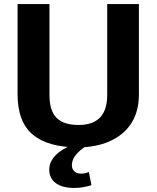

<svg xmlns="http://www.w3.org/2000/svg" viewBox="-20 -720 776 951"><path d="M369 10Q218 10 142.5 -53Q67 -116 67 -254V-700H225V-249Q225 -172 260 -136.5Q295 -101 369 -101Q511 -101 511 -249V-700H668V-254Q668 -186 645 -136.5Q622 -87 580.5 -54.5Q539 -22 484.5 -6Q430 10 369 10ZM348 211Q290 211 257 187.5Q224 164 224 120Q224 82 254.5 50Q285 18 340 -3L408 2Q372 26 354 49.5Q336 73 336 98Q336 117 348 128.5Q360 140 381 140Q402 140 420 132L433 197Q416 203 393.5 207Q371 211 348 211Z"/></svg>

Font: Pathway Extreme 28pt
Style: Bold
Weight: 700
Designer: Eduardo Rodriguez Tunni
Foundry: Eduardo Rodriguez Tunni
Version: Version 1.001;gftools[0.9.26]